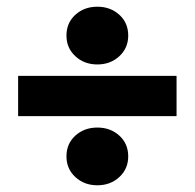

<svg xmlns="http://www.w3.org/2000/svg" viewBox="-20 -616 580 572"><path d="M270 -424Q231 -424 204.5 -448.5Q178 -473 178 -510Q178 -548 204.5 -572Q231 -596 270 -596Q309 -596 335.5 -572Q362 -548 362 -510Q362 -473 335.5 -448.5Q309 -424 270 -424ZM34 -270V-390H506V-270ZM270 -64Q231 -64 204.5 -88.5Q178 -113 178 -150Q178 -188 204.5 -212Q231 -236 270 -236Q309 -236 335.5 -212Q362 -188 362 -150Q362 -113 335.5 -88.5Q309 -64 270 -64Z"/></svg>

Font: Assistant ExtraBold
Style: Regular
Weight: 800
Designer: Hebrew By Ben Nathan, Latin by Paul Hunt
Version: Version 3.000